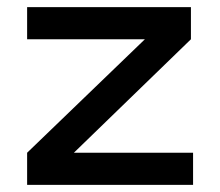

<svg xmlns="http://www.w3.org/2000/svg" viewBox="-20 -518 616 538"><path d="M515 -408 187 -90H521V0H56V-90L386 -408H56V-498H515Z"/></svg>

Font: Syne SemiBold
Style: Regular
Weight: 600
Designer: Lucas Descroix
Foundry: Bonjour Monde
Version: Version 2.200; ttfautohint (v1.8.4)